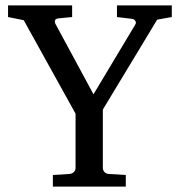

<svg xmlns="http://www.w3.org/2000/svg" viewBox="-20 -691 666 711"><path d="M562 -618.2 360.8 -285.2V-68.8Q360.8 -61.5 366.2 -54.7Q371.6 -47.9 381.8 -46.9L445.8 -43V0H175.8V-43L237.8 -46.9Q248.5 -47.9 254.2 -54.7Q259.8 -61.5 259.8 -68.8V-270L67.9 -616.2L9.8 -627.9V-670.9H247.1V-627.9L196.8 -623Q185.1 -621.6 183.6 -615.2Q182.1 -608.9 185.1 -603L326.2 -341.8L481 -600.1Q485.4 -607.4 481 -613.8Q476.6 -620.1 469.2 -621.1L413.1 -627.9V-670.9H616.2V-627.9Z"/></svg>

Font: Charis SIL
Style: Regular
Weight: 400
Foundry: SIL International
Version: Version 4.112